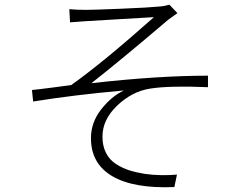

<svg xmlns="http://www.w3.org/2000/svg" viewBox="-20 -771 1040 817"><path d="M275 -732Q305 -729 345 -729Q379 -729 498 -734Q617 -739 655 -743Q676 -744 701 -751L735 -715Q710 -698 697 -688Q500 -520 369 -417Q652 -449 865 -449V-400Q701 -407 619 -394Q542 -382 479 -322Q416 -262 416 -190Q416 -150 431 -120.5Q446 -91 473 -73.5Q500 -56 529.5 -46.5Q559 -37 597 -31Q663 -22 733 -28L722 25Q548 32 457.5 -21.5Q367 -75 367 -183Q367 -250 410.5 -305.5Q454 -361 507 -386Q293 -367 121 -339L116 -388Q147 -391 207.5 -399Q268 -407 283 -409Q418 -505 635 -698Q625 -697 498.5 -690Q372 -683 347 -681Q299 -677 278 -676Z"/></svg>

Font: Noto Sans Korean Light
Style: Regular
Weight: 300
Designer: Ryoko NISHIZUKA  (kana & ideographs); Paul D. Hunt (Latin, Greek & Cyrillic); Wenlong ZHANG  (bopomofo); Sandoll Communi
Foundry: Adobe Systems Incorporated
Version: Version 1.000;PS 1;hotconv 1.0.78;makeotf.lib2.5.61930